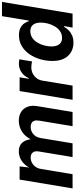

<svg xmlns="http://www.w3.org/2000/svg" viewBox="581 -1349 777 1979"><g transform="rotate(-90 969.5 -359.5)"><path d="M17 0 107.8 -545.9H243.6L228.6 -410.1L217.5 -414.7Q238.2 -465.4 267.4 -495.9Q296.7 -526.5 330.5 -540.3Q364.3 -554.1 398.6 -554.1Q440.3 -554.1 468 -536Q495.7 -517.9 510.4 -482.9Q525.1 -447.9 527.9 -396.5L512.4 -406Q533.3 -458.4 565.4 -491Q597.6 -523.6 636.1 -538.9Q674.7 -554.1 714.6 -554.1Q766.6 -554.1 803.9 -531.1Q841.2 -508.2 858 -465.5Q874.8 -422.9 864.9 -363.4L804.6 0H658.1L715.7 -345.1Q721 -376.3 713.7 -395.3Q706.4 -414.4 690.1 -423.1Q673.8 -431.8 651.5 -431.8Q621.4 -431.8 596.9 -418.5Q572.5 -405.2 556.9 -382.5Q541.3 -359.7 536.5 -331.1L481.6 0H339.9L397.9 -349Q404.7 -389.6 386.7 -410.7Q368.6 -431.8 334.6 -431.8Q306.9 -431.8 282.2 -418.9Q257.4 -406.1 240.2 -382.1Q222.9 -358.2 217.4 -325L163.4 0Z M930.1 0 1020.4 -545.9H1162.3L1146.8 -450.8H1152.6Q1175.7 -501.3 1215.4 -527.2Q1255 -553.2 1300.9 -553.2Q1312.3 -553.2 1325.1 -551.9Q1337.9 -550.6 1347.5 -548.3L1325.8 -417.5Q1315.7 -420.8 1297.5 -422.9Q1279.3 -425 1263.7 -425Q1230.2 -425 1201.3 -410.5Q1172.3 -396 1153 -370.3Q1133.7 -344.6 1127.9 -310.7L1076.5 0Z M1519.3 9.1Q1436 9.1 1383.3 -47Q1330.7 -103.1 1330.7 -207.8Q1330.7 -270.9 1348.2 -332.2Q1365.7 -393.4 1399.6 -443.4Q1433.5 -493.3 1482.8 -523Q1532.1 -552.7 1595.6 -552.7Q1644 -552.7 1673.7 -536.2Q1703.4 -519.7 1719.1 -495.7Q1734.9 -471.7 1741.2 -449.7H1746.5L1792.5 -727.5H1939.2L1818.6 0H1674.3L1690 -87.4H1682.3Q1668.5 -62.6 1646.7 -40.6Q1624.8 -18.5 1593.3 -4.7Q1561.9 9.1 1519.3 9.1ZM1568.1 -108.3Q1607.1 -108.3 1636.6 -128.4Q1666.1 -148.5 1686 -181.5Q1705.8 -214.4 1716 -253.1Q1726.2 -291.7 1726.2 -328.9Q1726.2 -378.6 1704.1 -407Q1682 -435.4 1637.8 -435.4Q1598.7 -435.4 1569.3 -415.3Q1539.8 -395.3 1520.1 -362.6Q1500.3 -330 1490.3 -291.6Q1480.2 -253.3 1480.2 -216.4Q1480.2 -167.4 1501.9 -137.8Q1523.5 -108.3 1568.1 -108.3Z"/></g></svg>

Font: Inter Variable
Style: Italic
Weight: 400
Italic angle: -9.39999°
Designer: Rasmus Andersson
Foundry: rsms
Version: Version 4.001;git-9221beed3